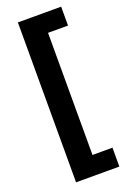

<svg xmlns="http://www.w3.org/2000/svg" viewBox="-165 -770 661 984"><g transform="rotate(-20 165.5 -278.0)"><path d="M70 158V-714H306V-611H197V55H306V158Z"/></g></svg>

Font: Noto Sans Adlam
Style: Regular
Weight: 400
Designer: Mark Jamra, Neil Patel
Foundry: JamraPatel LLC
Version: Version 3.001